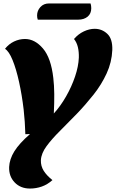

<svg xmlns="http://www.w3.org/2000/svg" viewBox="-20 -906 671 1113"><path d="M127 -128Q126 -164 123.5 -200Q121 -236 117 -272Q107 -356 90.5 -431Q74 -506 53 -557.5Q32 -609 9 -623Q31 -651 61.5 -665.5Q92 -680 125 -680Q182 -680 229 -625Q276 -570 289 -454Q294 -412 294.5 -361Q295 -310 292 -248Q331 -291 363 -347Q395 -403 415 -462Q435 -521 437 -572Q438 -605 431.5 -632.5Q425 -660 409 -680Q434 -709 466 -724Q498 -739 529 -739Q571 -739 602 -710Q633 -681 631 -616Q628 -545 598 -480Q568 -415 522 -357Q476 -299 426 -247Q375 -194 328 -147.5Q281 -101 250 -59Q219 -17 217 23Q216 56 233 83.5Q250 111 284 138Q255 164 222 175.5Q189 187 154 187Q99 187 65 151.5Q31 116 33 62Q35 17 63 -28.5Q91 -74 154 -129ZM199 -792Q195 -803 195 -816Q195 -844 214 -865Q233 -886 264 -886H505Q509 -873 509 -858Q509 -827 488 -809.5Q467 -792 433 -792Z"/></svg>

Font: Sansita Swashed ExtraBold
Style: Regular
Weight: 800
Designer: Pablo Cosgaya
Foundry: Omnibus-Type
Version: Version 1.003; ttfautohint (v1.8.3)